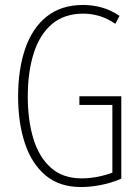

<svg xmlns="http://www.w3.org/2000/svg" viewBox="-20 -744 565 774"><path d="M300 -356H469V-24Q431 -7 388 1.5Q345 10 307 10Q219 10 163 -37.5Q107 -85 80 -167.5Q53 -250 53 -355Q53 -464 81.5 -547.5Q110 -631 168.5 -677.5Q227 -724 315 -724Q353 -724 389.5 -714Q426 -704 462 -680L445 -648Q411 -671 379 -680Q347 -689 316 -689Q239 -689 189.5 -647Q140 -605 116 -529.5Q92 -454 92 -355Q92 -259 114.5 -185Q137 -111 185 -68Q233 -25 309 -25Q342 -25 374.5 -31.5Q407 -38 433 -48V-321H300Z"/></svg>

Font: Noto Sans Devanagari ExtraCondensed ExtraLight
Style: Regular
Weight: 200
Width: 2
Designer: Jelle Bosma - Monotype Design Team
Foundry: Monotype Imaging Inc.
Version: Version 2.004; ttfautohint (v1.8.4.7-5d5b)